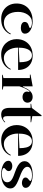

<svg xmlns="http://www.w3.org/2000/svg" viewBox="1237 -1941 719 3233"><g transform="rotate(90 1596.5 -324.5)"><path d="M297 15Q222 15 163.5 -18Q105 -51 72 -109.5Q39 -168 39 -243Q39 -306 60 -356Q81 -406 120 -441.5Q159 -477 214 -496Q269 -515 337 -515Q377 -515 414.5 -506.5Q452 -498 482 -481.5Q512 -465 529.5 -440.5Q547 -416 547 -384Q547 -362 534 -346.5Q521 -331 499 -323.5Q477 -316 449 -316Q407 -316 378 -333Q349 -350 349 -383Q349 -405 364 -422Q379 -439 406 -446Q451 -459 451 -470Q451 -477 439 -485Q427 -493 405.5 -498Q384 -503 355 -503Q315 -503 283 -484.5Q251 -466 228 -433.5Q205 -401 192.5 -359Q180 -317 180 -269Q180 -214 193 -170Q206 -126 230 -94.5Q254 -63 288.5 -46.5Q323 -30 365 -30Q402 -30 437 -43.5Q472 -57 501 -83.5Q530 -110 548 -148L559 -138Q534 -90 504 -60Q474 -30 440 -13.5Q406 3 370 9Q334 15 297 15Z M913 -515Q996 -515 1050 -482Q1104 -449 1131 -394Q1158 -339 1158 -270H779V-280L1028 -293Q1028 -360 1016 -407Q1004 -454 978.5 -478.5Q953 -503 912 -503Q872 -503 842.5 -477Q813 -451 797.5 -398.5Q782 -346 782 -264Q782 -219 793.5 -177.5Q805 -136 827.5 -102.5Q850 -69 883 -49.5Q916 -30 960 -30Q987 -30 1014 -38Q1041 -46 1065 -61Q1089 -76 1109 -97.5Q1129 -119 1142 -148L1153 -138Q1130 -91 1100.5 -61Q1071 -31 1037 -14.5Q1003 2 968 8.5Q933 15 899 15Q837 15 789 -6Q741 -27 707.5 -63.5Q674 -100 656.5 -146.5Q639 -193 639 -243Q639 -306 659.5 -356Q680 -406 716.5 -441.5Q753 -477 803 -496Q853 -515 913 -515Z M1240 0V-10L1294 -23V-468H1236V-479L1434 -515V-358L1442 -350Q1456 -383 1469.5 -409.5Q1483 -436 1497 -453Q1521 -485 1549.5 -500Q1578 -515 1613 -515Q1637 -515 1659 -505.5Q1681 -496 1695 -476.5Q1709 -457 1709 -427Q1709 -404 1697 -385Q1685 -366 1664 -355Q1643 -344 1613 -344Q1587 -344 1566 -353.5Q1545 -363 1533.5 -379.5Q1522 -396 1522 -417Q1522 -425 1523.5 -431.5Q1525 -438 1526.5 -444Q1528 -450 1528 -455Q1528 -462 1523 -462Q1514 -462 1501.5 -445Q1489 -428 1472 -393Q1463 -373 1453 -347Q1443 -321 1434 -292V-23L1489 -10V0Z M1913 15Q1850 15 1823 -21Q1796 -57 1796 -129V-480H1728V-490L1797 -500L1921 -664H1936V-509L2039 -490V-480H1936V-83Q1936 -48 1946.5 -32.5Q1957 -17 1975 -17Q1991 -17 2006 -27.5Q2021 -38 2036 -54L2039 -40Q2028 -30 2013.5 -20Q1999 -10 1983 -2Q1967 6 1949.5 10.5Q1932 15 1913 15Z M2360 -515Q2443 -515 2497 -482Q2551 -449 2578 -394Q2605 -339 2605 -270H2226V-280L2475 -293Q2475 -360 2463 -407Q2451 -454 2425.5 -478.5Q2400 -503 2359 -503Q2319 -503 2289.5 -477Q2260 -451 2244.5 -398.5Q2229 -346 2229 -264Q2229 -219 2240.5 -177.5Q2252 -136 2274.5 -102.5Q2297 -69 2330 -49.5Q2363 -30 2407 -30Q2434 -30 2461 -38Q2488 -46 2512 -61Q2536 -76 2556 -97.5Q2576 -119 2589 -148L2600 -138Q2577 -91 2547.5 -61Q2518 -31 2484 -14.5Q2450 2 2415 8.5Q2380 15 2346 15Q2284 15 2236 -6Q2188 -27 2154.5 -63.5Q2121 -100 2103.5 -146.5Q2086 -193 2086 -243Q2086 -306 2106.5 -356Q2127 -406 2163.5 -441.5Q2200 -477 2250 -496Q2300 -515 2360 -515Z M2914 15Q2868 15 2827 6.5Q2786 -2 2754.5 -17.5Q2723 -33 2705 -55.5Q2687 -78 2687 -107Q2687 -129 2700 -143Q2713 -157 2733.5 -164.5Q2754 -172 2775 -172Q2798 -172 2817.5 -165Q2837 -158 2849 -145Q2861 -132 2861 -112Q2861 -98 2855 -86.5Q2849 -75 2836 -64Q2820 -52 2814.5 -44.5Q2809 -37 2809 -28Q2809 -21 2821 -13.5Q2833 -6 2855 -1Q2877 4 2907 4Q2948 4 2980 -6Q3012 -16 3030.5 -36.5Q3049 -57 3049 -89Q3049 -115 3033.5 -136Q3018 -157 2982 -176Q2946 -195 2883 -216Q2812 -241 2770.5 -266Q2729 -291 2711.5 -318.5Q2694 -346 2694 -378Q2694 -441 2756.5 -478Q2819 -515 2927 -515Q2985 -515 3034 -500Q3083 -485 3113 -458.5Q3143 -432 3143 -395Q3143 -375 3131 -361.5Q3119 -348 3099.5 -341Q3080 -334 3059 -334Q3043 -334 3027 -338Q3011 -342 2998 -349.5Q2985 -357 2977 -368.5Q2969 -380 2969 -394Q2969 -423 2999 -444Q3015 -456 3021 -463Q3027 -470 3027 -477Q3027 -482 3020.5 -487Q3014 -492 3001.5 -495.5Q2989 -499 2972 -501.5Q2955 -504 2935 -504Q2894 -504 2861 -495Q2828 -486 2808.5 -468.5Q2789 -451 2789 -424Q2789 -398 2809 -376.5Q2829 -355 2865.5 -336Q2902 -317 2953 -299Q3028 -271 3071.5 -247.5Q3115 -224 3134 -199Q3153 -174 3153 -143Q3153 -103 3133.5 -74Q3114 -45 3081 -25Q3048 -5 3005 5Q2962 15 2914 15Z"/></g></svg>

Font: Kalnia Medium
Style: Regular
Weight: 500
Designer: Frida Medrano
Foundry: Frida Medrano
Version: Version 1.105